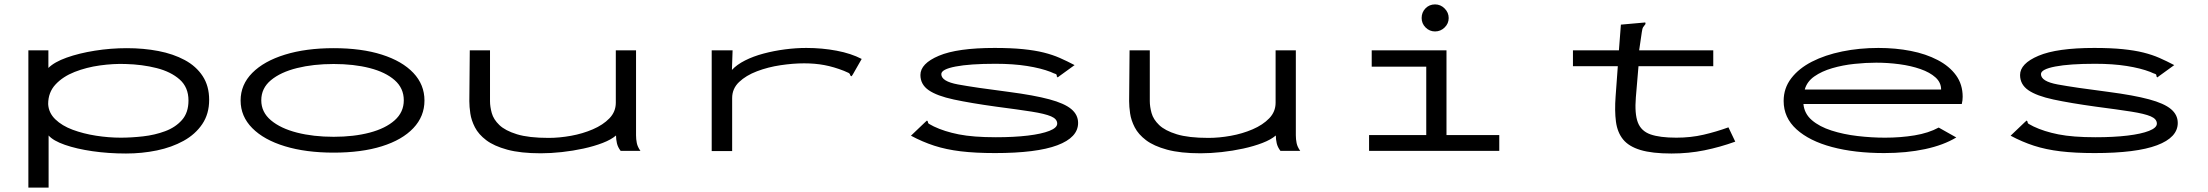

<svg xmlns="http://www.w3.org/2000/svg" viewBox="-20 -686 10040 873"><path d="M109 167V-457H200V-377Q227 -404 283 -424Q339 -444 411 -455.5Q483 -467 557 -467Q633 -467 700.5 -454Q768 -441 820 -413Q872 -385 901.5 -340Q931 -295 931 -232Q931 -168 899.5 -121.5Q868 -75 814.5 -45.5Q761 -16 693.5 -2Q626 12 553 12Q473 12 400.5 1.5Q328 -9 275 -27.5Q222 -46 201 -70V167ZM529 -60Q577 -60 630.5 -66Q684 -72 731 -89.5Q778 -107 807.5 -140.5Q837 -174 837 -229Q837 -289 797 -324.5Q757 -360 692 -376.5Q627 -393 551 -395Q496 -397 434.5 -388.5Q373 -380 319.5 -359Q266 -338 232.5 -302Q199 -266 199 -213Q201 -173 231.5 -143.5Q262 -114 310.5 -96Q359 -78 416.5 -69Q474 -60 529 -60Z M1497 8Q1371 8 1275.5 -21Q1180 -50 1127 -103.5Q1074 -157 1074 -229Q1074 -301 1127 -354.5Q1180 -408 1275.5 -437.5Q1371 -467 1497 -467Q1624 -467 1716.5 -437.5Q1809 -408 1859.5 -354.5Q1910 -301 1910 -229Q1910 -157 1859.5 -103.5Q1809 -50 1716.5 -21Q1624 8 1497 8ZM1497 -64Q1589 -64 1661 -83Q1733 -102 1774.5 -139Q1816 -176 1816 -230Q1816 -285 1774.5 -321.5Q1733 -358 1661 -376.5Q1589 -395 1497 -395Q1405 -395 1330.5 -376.5Q1256 -358 1212 -321.5Q1168 -285 1168 -230Q1168 -176 1212 -139Q1256 -102 1330.5 -83Q1405 -64 1497 -64Z M2439 11Q2347 11 2286.5 -5.5Q2226 -22 2191 -48.5Q2156 -75 2139.5 -107Q2123 -139 2118.5 -170Q2114 -201 2114 -226L2116 -457H2208V-226Q2208 -201 2216 -172Q2224 -143 2250.5 -117.5Q2277 -92 2330.5 -75.5Q2384 -59 2475 -59Q2523 -59 2576 -68.5Q2629 -78 2675.5 -98Q2722 -118 2751 -148Q2780 -178 2780 -219V-457H2872V-71Q2872 -53 2875.5 -35.5Q2879 -18 2892 0H2802Q2789 -17 2785 -35Q2781 -53 2781 -70Q2759 -51 2720 -36Q2681 -21 2633 -10.5Q2585 0 2534.5 5.5Q2484 11 2439 11Z M3216 -457H3311L3308 -368Q3330 -392 3367.5 -411Q3405 -430 3452 -442.5Q3499 -455 3549 -461.5Q3599 -468 3646 -468Q3718 -468 3784 -455.5Q3850 -443 3898 -418L3858 -348L3852 -339L3846 -343Q3845 -351 3838.5 -354.5Q3832 -358 3817 -364Q3771 -382 3728.5 -390Q3686 -398 3636 -398Q3586 -398 3529 -389.5Q3472 -381 3422 -362Q3372 -343 3340.5 -313Q3309 -283 3309 -240V1H3216Z M4504 10Q4415 10 4348.5 2Q4282 -6 4228 -23.5Q4174 -41 4122 -69L4187 -131L4195 -138L4199 -133Q4199 -125 4205.5 -122Q4212 -119 4226 -111Q4274 -88 4339.5 -75Q4405 -62 4508 -62Q4591 -62 4653.5 -69.5Q4716 -77 4751.5 -91Q4787 -105 4787 -124Q4787 -145 4759 -157Q4731 -169 4670.5 -178.5Q4610 -188 4510 -201Q4394 -217 4317 -233.5Q4240 -250 4202.5 -276Q4165 -302 4165 -345Q4165 -397 4249 -432.5Q4333 -468 4502 -468Q4578 -468 4632 -462.5Q4686 -457 4726 -447Q4766 -437 4799 -422.5Q4832 -408 4866 -390L4797 -340L4789 -334L4785 -339Q4786 -348 4779 -350Q4772 -352 4757 -359Q4713 -376 4650 -386Q4587 -396 4506 -396Q4390 -396 4325 -383.5Q4260 -371 4260 -349Q4260 -316 4336 -302Q4412 -288 4568 -268Q4682 -253 4751 -234.5Q4820 -216 4851 -190Q4882 -164 4882 -127Q4882 -61 4787.5 -25.5Q4693 10 4504 10Z M5439 11Q5347 11 5286.5 -5.5Q5226 -22 5191 -48.5Q5156 -75 5139.5 -107Q5123 -139 5118.5 -170Q5114 -201 5114 -226L5116 -457H5208V-226Q5208 -201 5216 -172Q5224 -143 5250.5 -117.5Q5277 -92 5330.5 -75.5Q5384 -59 5475 -59Q5523 -59 5576 -68.5Q5629 -78 5675.5 -98Q5722 -118 5751 -148Q5780 -178 5780 -219V-457H5872V-71Q5872 -53 5875.5 -35.5Q5879 -18 5892 0H5802Q5789 -17 5785 -35Q5781 -53 5781 -70Q5759 -51 5720 -36Q5681 -21 5633 -10.5Q5585 0 5534.5 5.5Q5484 11 5439 11Z M6205 0V-72H6465V-383H6217V-457H6557V-72H6797V0ZM6505 -543Q6480 -543 6462 -561Q6444 -579 6444 -604Q6444 -630 6461.5 -648Q6479 -666 6505 -666Q6530 -666 6548.5 -647.5Q6567 -629 6567 -604Q6567 -579 6548.5 -561Q6530 -543 6505 -543Z M7132 -457H7341L7350 -574L7451 -583L7461 -584L7462 -577Q7456 -570 7451.5 -563Q7447 -556 7445 -539L7433 -457H7770V-385H7430L7418 -243Q7412 -169 7427 -129.5Q7442 -90 7484.5 -75Q7527 -60 7602 -60Q7668 -60 7726 -73.5Q7784 -87 7839 -107L7870 -42Q7801 -17 7729.5 -2.5Q7658 12 7580 12Q7492 12 7439 -4Q7386 -20 7360 -52Q7334 -84 7327.5 -133Q7321 -182 7326 -248L7336 -385H7132Z M8547 10Q8413 10 8310 -17.5Q8207 -45 8148.5 -98Q8090 -151 8090 -227Q8090 -285 8124.5 -330Q8159 -375 8218.5 -405.5Q8278 -436 8356 -452Q8434 -468 8521 -468Q8599 -468 8668 -454.5Q8737 -441 8790.5 -413Q8844 -385 8874 -343.5Q8904 -302 8904 -246Q8904 -238 8903 -229.5Q8902 -221 8900 -213H8180Q8184 -169 8218.5 -139.5Q8253 -110 8307.5 -92.5Q8362 -75 8426 -67.5Q8490 -60 8551 -60Q8622 -60 8685.5 -70.5Q8749 -81 8795 -106L8875 -61Q8817 -26 8733 -8Q8649 10 8547 10ZM8186 -279H8806Q8806 -311 8780.5 -334Q8755 -357 8712 -372Q8669 -387 8616.5 -394Q8564 -401 8511 -401Q8464 -401 8411.5 -395.5Q8359 -390 8311 -376Q8263 -362 8229.5 -338.5Q8196 -315 8186 -279Z M9504 10Q9415 10 9348.5 2Q9282 -6 9228 -23.5Q9174 -41 9122 -69L9187 -131L9195 -138L9199 -133Q9199 -125 9205.5 -122Q9212 -119 9226 -111Q9274 -88 9339.5 -75Q9405 -62 9508 -62Q9591 -62 9653.5 -69.5Q9716 -77 9751.5 -91Q9787 -105 9787 -124Q9787 -145 9759 -157Q9731 -169 9670.5 -178.5Q9610 -188 9510 -201Q9394 -217 9317 -233.5Q9240 -250 9202.5 -276Q9165 -302 9165 -345Q9165 -397 9249 -432.5Q9333 -468 9502 -468Q9578 -468 9632 -462.5Q9686 -457 9726 -447Q9766 -437 9799 -422.5Q9832 -408 9866 -390L9797 -340L9789 -334L9785 -339Q9786 -348 9779 -350Q9772 -352 9757 -359Q9713 -376 9650 -386Q9587 -396 9506 -396Q9390 -396 9325 -383.5Q9260 -371 9260 -349Q9260 -316 9336 -302Q9412 -288 9568 -268Q9682 -253 9751 -234.5Q9820 -216 9851 -190Q9882 -164 9882 -127Q9882 -61 9787.5 -25.5Q9693 10 9504 10Z"/></svg>

Font: Inconsolata UltraExpanded
Style: Regular
Weight: 400
Width: 9
Monospace: yes
Designer: Raph Levien, Cyreal, Brenton Simpson
Foundry: Raph Levien, Cyreal, Google
Version: Version 3.000; ttfautohint (v1.8.2.53-6de2)